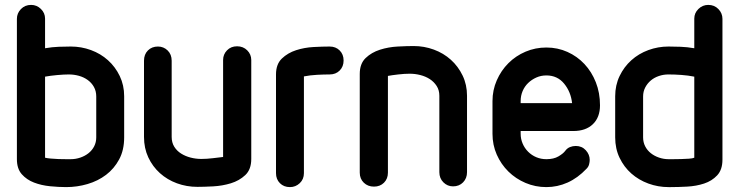

<svg xmlns="http://www.w3.org/2000/svg" viewBox="-20 -754 3022 784"><path d="M487 -193Q487 -141 466.5 -103Q446 -65 413 -40Q380 -15 337.5 -2.5Q295 10 250 10Q220 10 184.5 6.5Q149 3 119 -8.5Q89 -20 69 -42.5Q49 -65 49 -104V-677Q49 -700 65.5 -717Q82 -734 107 -734Q130 -734 147 -717.5Q164 -701 164 -678V-557Q193 -562 220 -563Q247 -564 269 -564Q312 -564 351.5 -549.5Q391 -535 421 -508Q451 -481 469 -443.5Q487 -406 487 -361ZM373 -360Q373 -382 363.5 -399Q354 -416 338 -427.5Q322 -439 302 -444.5Q282 -450 261 -450Q241 -450 213.5 -447.5Q186 -445 164 -441V-110Q172 -108 187.5 -106.5Q203 -105 219.5 -104.5Q236 -104 250 -104H269Q289 -104 308 -110.5Q327 -117 341.5 -128.5Q356 -140 364.5 -156.5Q373 -173 373 -193Z M891 -509Q891 -532 907 -548.5Q923 -565 948 -565Q973 -565 989.5 -548.5Q1006 -532 1006 -509V-105Q1006 -62 981.5 -39Q957 -16 922.5 -5.5Q888 5 850.5 7Q813 9 786 9Q742 9 702.5 -5.5Q663 -20 633 -47Q603 -74 585.5 -111.5Q568 -149 568 -195V-506Q568 -532 584 -548Q600 -564 625 -564Q648 -564 664.5 -548Q681 -532 681 -506V-195Q681 -172 691.5 -155Q702 -138 719.5 -127Q737 -116 758.5 -110.5Q780 -105 802 -105Q824 -105 849 -108L891 -113Z M1221 -47Q1221 -22 1204 -6Q1187 10 1164 10Q1139 10 1123 -6Q1107 -22 1107 -47V-450Q1107 -492 1131 -515Q1155 -538 1189 -549Q1223 -560 1260.5 -562Q1298 -564 1326 -564Q1351 -564 1367 -548Q1383 -532 1383 -507Q1383 -482 1367 -466Q1351 -450 1326 -450Q1303 -450 1274.5 -448.5Q1246 -447 1221 -442Z M1564 -49Q1564 -24 1548 -8Q1532 8 1507 8Q1482 8 1465.5 -8Q1449 -24 1449 -49V-452Q1449 -494 1473 -517Q1497 -540 1531.5 -551Q1566 -562 1604 -564Q1642 -566 1669 -566Q1712 -566 1751.5 -551.5Q1791 -537 1821 -510Q1851 -483 1869 -445.5Q1887 -408 1887 -363V-51Q1887 -26 1871 -9.5Q1855 7 1830 7Q1807 7 1790.5 -9.5Q1774 -26 1774 -51V-363Q1774 -386 1763 -403Q1752 -420 1735 -431Q1718 -442 1696.5 -447.5Q1675 -453 1653 -453Q1632 -453 1606 -450Q1580 -447 1564 -444Z M2106 -333H2316Q2311 -379 2283.5 -412.5Q2256 -446 2211 -446Q2189 -446 2170 -437.5Q2151 -429 2136.5 -415Q2122 -401 2114 -382Q2106 -363 2106 -341ZM2331 -158Q2356 -158 2372 -140.5Q2388 -123 2388 -101Q2388 -93 2385.5 -83Q2383 -73 2375 -65Q2339 -27 2297.5 -8.5Q2256 10 2211 10Q2166 10 2126 -7Q2086 -24 2056 -53.5Q2026 -83 2008.5 -122.5Q1991 -162 1991 -208V-341Q1991 -386 2008.5 -426Q2026 -466 2056 -496Q2086 -526 2126 -543Q2166 -560 2211 -560Q2257 -560 2297 -542Q2337 -524 2366.5 -492.5Q2396 -461 2413 -418Q2430 -375 2430 -324Q2430 -275 2401 -247Q2372 -219 2321 -219H2106V-208Q2106 -187 2114 -168Q2122 -149 2136.5 -134.5Q2151 -120 2170 -112Q2189 -104 2211 -104Q2241 -104 2260.5 -115.5Q2280 -127 2288 -138Q2296 -149 2307.5 -153.5Q2319 -158 2331 -158Z M2606 -193Q2606 -173 2614.5 -156.5Q2623 -140 2637.5 -128.5Q2652 -117 2671 -110.5Q2690 -104 2710 -104H2729Q2744 -104 2761 -104.5Q2778 -105 2793 -106Q2808 -107 2815 -110V-441Q2790 -446 2762.5 -448Q2735 -450 2709 -450Q2689 -450 2670 -443.5Q2651 -437 2637 -425Q2623 -413 2614.5 -396.5Q2606 -380 2606 -360ZM2492 -361Q2492 -406 2510 -443.5Q2528 -481 2558 -508Q2588 -535 2627.5 -549.5Q2667 -564 2710 -564Q2732 -564 2759 -563Q2786 -562 2815 -557V-678Q2815 -701 2832 -717.5Q2849 -734 2872 -734Q2897 -734 2913.5 -717Q2930 -700 2930 -677V-102Q2930 -61 2908.5 -38Q2887 -15 2855 -4.5Q2823 6 2786 8Q2749 10 2719 10H2710Q2667 10 2627.5 -4.5Q2588 -19 2558 -45.5Q2528 -72 2510 -109.5Q2492 -147 2492 -193Z"/></svg>

Font: VDS
Style: Bold
Weight: 700
Designer: artmaker
Foundry: artmaker
Version: Version 1.000 2009 initial release